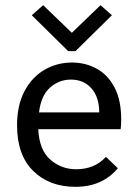

<svg xmlns="http://www.w3.org/2000/svg" viewBox="-20 -713 540 743"><path d="M272 10Q171 10 108.5 -51.5Q46 -113 46 -228Q46 -305 74.5 -359.5Q103 -414 151.5 -442.5Q200 -471 259 -471Q311 -471 354.5 -447Q398 -423 423.5 -374Q449 -325 449 -251Q449 -242 448.5 -231.5Q448 -221 447 -213H128Q132 -132 175 -95Q218 -58 275 -58Q309 -58 338 -69.5Q367 -81 390 -106L436 -62Q376 10 272 10ZM131 -278H364Q364 -337 334 -371Q304 -405 254 -405Q209 -405 174 -374.5Q139 -344 131 -278ZM147 -693 258 -586 369 -693 413 -654 272 -515H244L103 -654Z"/></svg>

Font: Inconsolata Medium
Style: Regular
Weight: 500
Monospace: yes
Designer: Raph Levien, Cyreal, Brenton Simpson
Foundry: Raph Levien, Cyreal, Google
Version: Version 3.001; ttfautohint (v1.8.2.53-6de2)